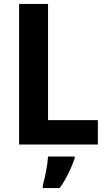

<svg xmlns="http://www.w3.org/2000/svg" viewBox="-20 -734 543 975"><path d="M77 0H477V-124H224V-714H77ZM359 71V61H224C222 101 208 171 197 208V221H283C317 174 342 120 359 71Z"/></svg>

Font: Noto Sans Devanagari SemiCondensed
Style: Bold
Weight: 700
Width: 4
Designer: Jelle Bosma - Monotype Design Team
Foundry: Monotype Imaging Inc.
Version: Version 2.004